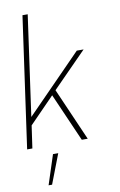

<svg xmlns="http://www.w3.org/2000/svg" viewBox="-114 -806 676 1083"><g transform="rotate(-10 224.0 -265.0)"><path d="M336.5 0H302.5L181.5 -276L38 -129L19.5 0H-10.5L95 -750H125L44.5 -176L362 -500H401L205 -301ZM73.5 220.5 128.5 51.5H158.5L93.5 220.5Z"/></g></svg>

Font: Urbanist Thin
Style: Italic
Weight: 100
Italic angle: -8°
Designer: Corey Hu
Foundry: Corey Hu
Version: Version 1.321; ttfautohint (v1.8.4.7-5d5b)